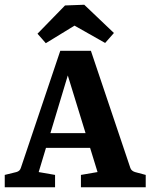

<svg xmlns="http://www.w3.org/2000/svg" viewBox="-26 -789 634 809"><path d="M150 -228H378L399 -166H133ZM523 -82Q527 -69 543 -64L588 -52V0H315V-52L385 -64L244 -522H275L137 -64L206 -52V0H-6V-52L43 -64Q58 -68 62 -82L228 -575H357ZM132 -647 248 -766 329 -769 454 -650 417 -608 288 -681 167 -607Z"/></svg>

Font: Yrsa
Style: Bold
Weight: 700
Version: Version 2.004